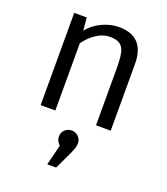

<svg xmlns="http://www.w3.org/2000/svg" viewBox="-152 -656 918 1056"><g transform="rotate(20 307.5 -128.5)"><path d="M103.1 0V-540H176.4L183.1 -465.1Q215.4 -505.6 264.4 -528.5Q313.3 -551.3 361.5 -551.3Q439 -551.3 476.2 -510.3Q513.3 -469.2 513.3 -392.3V0H427.2V-328.7Q427.2 -389.2 420.8 -421Q414.4 -452.8 394.6 -468.2Q374.9 -483.6 334.9 -483.6Q291.3 -483.6 252.6 -456.7Q213.8 -429.7 189.2 -393.3V0ZM367.7 127.2Q367.7 140 364.1 152.3Q360.5 164.6 352.3 183.6L301 293.3H248.7L278.5 173.3Q268.2 165.1 262.3 152.8Q256.4 140.5 256.4 127.2Q256.4 103.6 272.6 87.9Q288.7 72.3 312.3 72.3Q335.4 72.3 351.5 88.2Q367.7 104.1 367.7 127.2Z"/></g></svg>

Font: Fira Code Fixed
Style: Regular
Weight: 400
Monospace: yes
Designer: Carrois Corporate, Edenspiekermann AG, Nikita Prokopov
Foundry: Carrois Corporate, Edenspiekermann AG, Nikita Prokopov
Version: Version 5.002